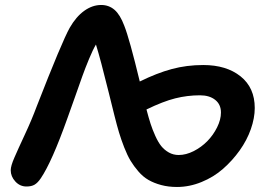

<svg xmlns="http://www.w3.org/2000/svg" viewBox="-20 -765 1072 768"><path d="M688 -17.1Q653.3 -17.1 624.5 -24.9Q595.7 -32.7 574 -45.2Q552.2 -57.6 533.7 -79.1Q515.1 -100.6 502.2 -122.1Q489.3 -143.6 476.8 -175.5Q464.4 -207.5 456.1 -235.1Q447.8 -262.7 438 -301.8Q432.6 -323.7 414.8 -395.3Q397 -466.8 385.5 -510.3Q374 -553.7 363.8 -586.9Q351.6 -566.4 336.2 -529.3Q320.8 -492.2 309.3 -460Q297.9 -427.7 278.8 -373.8Q259.8 -319.8 250 -293Q187.5 -117.2 143.1 -51.8Q130.9 -33.7 118.4 -26.4Q106 -19 85.9 -19Q59.6 -19 41.3 -39.1Q22.9 -59.1 22.9 -84Q22.9 -101.1 37.4 -134.3Q51.8 -167.5 79.3 -226.6Q106.9 -285.6 127 -339.8Q227.5 -597.7 258.8 -653.8Q284.2 -698.2 316.9 -721.7Q349.6 -745.1 384.8 -745.1Q415.5 -745.1 438 -725.8Q460.4 -706.5 477.1 -662.1Q498 -609.4 539.1 -439Q607.4 -472.7 667 -488.8Q726.6 -504.9 793 -504.9Q885.7 -504.9 942.4 -459.5Q999 -414.1 999 -333Q999 -293 983.4 -248.5Q967.8 -204.1 938.7 -163.3Q909.7 -122.6 872.1 -89.6Q834.5 -56.6 786.1 -36.9Q737.8 -17.1 688 -17.1ZM779.8 -383.8Q729.5 -383.8 680.9 -371.6Q632.3 -359.4 565.9 -327.1Q574.7 -293.5 582.3 -270Q589.8 -246.6 601.3 -221.2Q612.8 -195.8 625.2 -180.4Q637.7 -165 655.5 -155Q673.3 -145 694.8 -145Q724.1 -145 754.9 -160.6Q785.6 -176.3 809.3 -200.4Q833 -224.6 848.4 -255.6Q863.8 -286.6 863.8 -314.9Q863.8 -347.2 840.8 -365.5Q817.9 -383.8 779.8 -383.8Z"/></svg>

Font: Shantell Sans Bouncy
Style: Regular
Weight: 600
Designer: Stephen Nixon, Anya Danilova, Shantell Martin
Foundry: Arrow Type
Version: Version 1.006;[9816181b4]